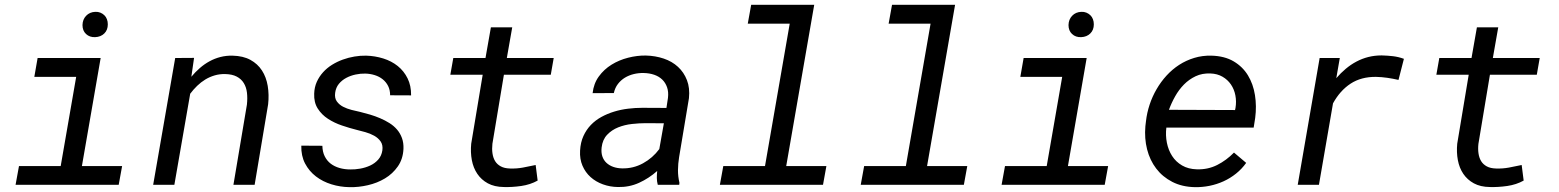

<svg xmlns="http://www.w3.org/2000/svg" viewBox="-20 -770 6496 800"><path d="M136.7 -528.3H399.4L321.3 -78.1H488.8L474.6 0H44.9L59.1 -78.1H232.9L297.4 -449.7H123ZM323.7 -665.5Q324.2 -689 338.9 -704.3Q353.5 -719.7 377 -720.7Q388.7 -721.2 398.2 -717.3Q407.7 -713.4 414.8 -706.5Q421.9 -699.7 425.5 -689.9Q429.2 -680.2 429.2 -668.5Q429.2 -645 414.6 -630.6Q399.9 -616.2 376.5 -615.2Q353.5 -614.3 338.6 -628.2Q323.7 -642.1 323.7 -665.5Z M788.6 -528.8 777.3 -450.2Q793.5 -469.7 812.5 -486.3Q831.5 -502.9 853 -514.6Q874.5 -526.4 898.4 -532.5Q922.4 -538.6 948.7 -538.1Q993.2 -537.1 1023.4 -520.5Q1053.7 -503.9 1071.5 -476.3Q1089.4 -448.7 1095.5 -412.1Q1101.6 -375.5 1097.2 -335.4L1041 0H952.6L1008.8 -334Q1011.7 -360.8 1009 -383.8Q1006.3 -406.7 995.8 -423.8Q985.4 -440.9 966.3 -450.9Q947.3 -460.9 918 -461.4Q895 -461.9 874.3 -455.8Q853.5 -449.7 835.4 -438.7Q817.4 -427.7 801.5 -412.4Q785.6 -397 772.5 -379.4L706.5 0H618.2L710 -528.3Z M1573.2 -143.6Q1576.2 -166 1565.9 -180.7Q1555.7 -195.3 1538.8 -204.6Q1522 -213.9 1502 -219.5Q1481.9 -225.1 1465.8 -229Q1436.5 -236.3 1404.8 -247.1Q1373 -257.8 1346.7 -274.9Q1320.3 -292 1304 -317.6Q1287.6 -343.3 1289.1 -379.9Q1290 -406.7 1300 -429Q1310.1 -451.2 1326.2 -469Q1342.3 -486.8 1363.5 -500Q1384.8 -513.2 1408.4 -521.7Q1432.1 -530.3 1456.8 -534.4Q1481.4 -538.6 1505.4 -538.1Q1542.5 -537.1 1576.9 -526.4Q1611.3 -515.6 1637.2 -494.9Q1663.1 -474.1 1678.2 -443.6Q1693.4 -413.1 1692.9 -372.6L1605.5 -373Q1605.5 -395 1597.2 -411.6Q1588.9 -428.2 1574.5 -439.7Q1560.1 -451.2 1541.3 -457Q1522.5 -462.9 1502 -463.4Q1482.4 -463.9 1461.7 -459.5Q1440.9 -455.1 1422.9 -445.6Q1404.8 -436 1392.1 -420.7Q1379.4 -405.3 1376.5 -383.3Q1373.5 -361.3 1383.5 -347.4Q1393.6 -333.5 1409.7 -325.2Q1425.8 -316.9 1445.1 -312Q1464.4 -307.1 1480.5 -303.7Q1500.5 -298.8 1522 -292.5Q1543.5 -286.1 1564 -277.3Q1584.5 -268.6 1602.8 -257.1Q1621.1 -245.6 1634.3 -230.2Q1647.5 -214.8 1654.8 -194.8Q1662.1 -174.8 1661.1 -149.9Q1659.2 -107.4 1637.7 -76.7Q1616.2 -45.9 1584 -26.6Q1551.8 -7.3 1512.7 1.7Q1473.6 10.7 1436.5 9.8Q1397.5 9.3 1361.1 -2Q1324.7 -13.2 1296.4 -34.9Q1268.1 -56.6 1251.2 -88.6Q1234.4 -120.6 1235.4 -163.1L1323.2 -162.6Q1323.7 -137.2 1333 -118.7Q1342.3 -100.1 1357.9 -88.1Q1373.5 -76.2 1394.5 -70.1Q1415.5 -64 1439.5 -64Q1459 -63.5 1481 -67.4Q1502.9 -71.3 1522.5 -80.3Q1542 -89.4 1555.9 -105Q1569.8 -120.6 1573.2 -143.6Z M2114.3 -656.2 2091.8 -528.3H2287.1L2274.9 -458.5H2079.6L2031.7 -170.9Q2029.3 -149.4 2032 -130.9Q2034.7 -112.3 2043 -98.6Q2051.3 -85 2066.7 -76.7Q2082 -68.4 2105.5 -67.9Q2132.3 -66.9 2158.9 -71.8Q2185.5 -76.7 2211.9 -82.5L2220.2 -17.6Q2189.5 -0.5 2151.9 4.9Q2114.3 10.3 2079.6 9.3Q2040 8.8 2012.7 -6.1Q1985.4 -21 1968.8 -45.7Q1952.1 -70.3 1946 -102.8Q1939.9 -135.3 1943.4 -171.4L1991.2 -458.5H1856.4L1868.7 -528.3H2002.9L2025.4 -656.2Z M2720.7 0Q2716.8 -14.6 2716.8 -28.8Q2716.8 -43 2718.3 -57.6Q2683.6 -26.9 2642.8 -8.3Q2602.1 10.3 2554.7 9.3Q2521.5 8.8 2491.9 -2Q2462.4 -12.7 2440.7 -32.2Q2418.9 -51.8 2407 -79.6Q2395 -107.4 2397 -142.6Q2398.9 -176.8 2410.9 -203.1Q2422.9 -229.5 2441.9 -249.3Q2460.9 -269 2485.8 -282.7Q2510.7 -296.4 2538.8 -304.9Q2566.9 -313.5 2596.9 -317.1Q2627 -320.8 2656.2 -320.8L2756.8 -320.3L2763.2 -362.3Q2766.1 -387.2 2759.5 -406.2Q2752.9 -425.3 2739.3 -438.5Q2725.6 -451.7 2705.8 -458.5Q2686 -465.3 2662.1 -465.8Q2641.1 -466.3 2620.8 -461.4Q2600.6 -456.5 2583.7 -446.3Q2566.9 -436 2554.7 -420.2Q2542.5 -404.3 2537.6 -382.3L2449.2 -381.8Q2453.6 -421.9 2475.1 -451.4Q2496.6 -481 2528.1 -500.5Q2559.6 -520 2597.2 -529.5Q2634.8 -539.1 2670.9 -538.6Q2710.9 -537.6 2745.6 -525.9Q2780.3 -514.2 2804.9 -491.5Q2829.6 -468.8 2842.3 -436Q2855 -403.3 2850.6 -360.8L2809.6 -115.2Q2805.2 -88.4 2804.9 -61.5Q2804.7 -34.7 2811 -8.3L2810.1 0ZM2571.8 -68.4Q2618.7 -67.4 2659.2 -89.6Q2699.7 -111.8 2727.1 -148.9L2746.1 -256.3L2670.4 -256.8Q2643.6 -256.8 2613 -253.4Q2582.5 -250 2555.7 -239.3Q2528.8 -228.5 2509.8 -208.5Q2490.7 -188.5 2486.8 -155.8Q2484.4 -134.8 2489.7 -118.7Q2495.1 -102.5 2506.8 -91.6Q2518.6 -80.6 2535.2 -74.7Q2551.8 -68.8 2571.8 -68.4Z M3109.9 -750H3372.6L3255.9 -78.1H3423.3L3409.2 0H2979.5L2993.7 -78.1H3167.5L3270.5 -671.4H3095.7Z M3696.8 -750H3959.5L3842.8 -78.1H4010.3L3996.1 0H3566.4L3580.6 -78.1H3754.4L3857.4 -671.4H3682.6Z M4245.1 -528.3H4507.8L4429.7 -78.1H4597.2L4583 0H4153.3L4167.5 -78.1H4341.3L4405.8 -449.7H4231.4ZM4432.1 -665.5Q4432.6 -689 4447.3 -704.3Q4461.9 -719.7 4485.4 -720.7Q4497.1 -721.2 4506.6 -717.3Q4516.1 -713.4 4523.2 -706.5Q4530.3 -699.7 4533.9 -689.9Q4537.6 -680.2 4537.6 -668.5Q4537.6 -645 4522.9 -630.6Q4508.3 -616.2 4484.9 -615.2Q4461.9 -614.3 4447 -628.2Q4432.1 -642.1 4432.1 -665.5Z M4959 9.8Q4905.3 8.8 4864.5 -12.2Q4823.7 -33.2 4797.4 -67.9Q4771 -102.5 4759.5 -147.9Q4748 -193.4 4752.4 -244.1L4754.9 -265.1Q4758.8 -299.8 4770 -333.7Q4781.2 -367.7 4799.1 -398.4Q4816.9 -429.2 4840.6 -455.1Q4864.3 -481 4893.3 -499.8Q4922.4 -518.6 4956.3 -528.8Q4990.2 -539.1 5027.8 -538.1Q5082.5 -536.6 5120.1 -514.4Q5157.7 -492.2 5179.7 -456.1Q5201.7 -419.9 5209 -373.8Q5216.3 -327.6 5210 -278.8L5203.6 -238.3H4839.8Q4835.9 -206.1 4842 -175.3Q4848.1 -144.5 4863.8 -120.1Q4879.4 -95.7 4905.3 -80.6Q4931.2 -65.4 4966.8 -64.5Q5012.7 -63 5051.5 -82.5Q5090.3 -102.1 5121.6 -134.3L5172.4 -91.3Q5154.3 -65.9 5130.1 -46.6Q5106 -27.3 5078.1 -14.6Q5050.3 -2 5020 4.2Q4989.7 10.3 4959 9.8ZM5023.4 -463.9Q4989.3 -465.3 4961.9 -452.4Q4934.6 -439.5 4913.3 -418Q4892.1 -396.5 4876.5 -368.7Q4860.8 -340.8 4850.6 -312.5L5126 -311.5L5127.9 -320.3Q5132.3 -347.2 5127.4 -372.6Q5122.6 -397.9 5108.9 -418Q5095.2 -438 5073.7 -450.4Q5052.2 -462.9 5023.4 -463.9Z M5736.8 -539.1Q5760.3 -538.6 5783.7 -535.9Q5807.1 -533.2 5829.6 -524.9L5807.1 -437Q5783.7 -442.4 5760.3 -445.8Q5736.8 -449.2 5712.9 -449.7Q5651.4 -450.2 5607.4 -421.4Q5563.5 -392.6 5534.2 -339.4L5475.6 0H5387.2L5478.5 -528.3H5562.5L5547.9 -444.3Q5566.4 -465.8 5587.4 -483.4Q5608.4 -501 5631.8 -513.4Q5655.3 -525.9 5681.4 -532.5Q5707.5 -539.1 5736.8 -539.1Z M6222.7 -656.2 6200.2 -528.3H6395.5L6383.3 -458.5H6188L6140.1 -170.9Q6137.7 -149.4 6140.4 -130.9Q6143.1 -112.3 6151.4 -98.6Q6159.7 -85 6175 -76.7Q6190.4 -68.4 6213.9 -67.9Q6240.7 -66.9 6267.3 -71.8Q6293.9 -76.7 6320.3 -82.5L6328.6 -17.6Q6297.9 -0.5 6260.3 4.9Q6222.7 10.3 6188 9.3Q6148.4 8.8 6121.1 -6.1Q6093.8 -21 6077.1 -45.7Q6060.5 -70.3 6054.4 -102.8Q6048.3 -135.3 6051.8 -171.4L6099.6 -458.5H5964.8L5977.1 -528.3H6111.3L6133.8 -656.2Z"/></svg>

Font: Roboto Mono
Style: Italic
Weight: 400
Designer: Google
Version: Version 2.000985; 2015; ttfautohint (v1.3)